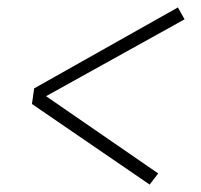

<svg xmlns="http://www.w3.org/2000/svg" viewBox="-20 -599 540 517"><path d="M383 -102 66 -319 72 -361 459 -579 477 -547 104 -340 406 -132Z"/></svg>

Font: Iosevka Extralight
Style: Italic
Weight: 200
Italic angle: -9°
Monospace: yes
Designer: Belleve Invis
Foundry: Belleve Invis
Version: Version 32.5.0; ttfautohint (v1.8.4)